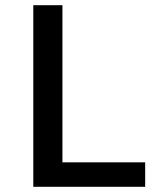

<svg xmlns="http://www.w3.org/2000/svg" viewBox="-20 -718 640 738"><path d="M538 0V-94H220V-698H108V0Z"/></svg>

Font: IBM Mono Medium
Style: Regular
Weight: 500
Monospace: yes
Designer: Mike Abbink, Paul van der Laan, Pieter van Rosmalen
Foundry: Bold Monday
Version: Version 2.3